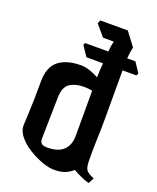

<svg xmlns="http://www.w3.org/2000/svg" viewBox="-135 -800 717 879"><g transform="rotate(20 223.5 -361.0)"><path d="M404 -2Q381 -9 363.5 -17Q346 -25 325 -37Q305 -20 284.5 -12.5Q264 -5 233 -5Q209 -5 175.5 -17Q142 -29 109.5 -49Q77 -69 55.5 -95Q34 -121 34 -148Q34 -159 37 -211.5Q40 -264 40 -364Q40 -435 79 -466Q118 -497 188 -497Q209 -497 232.5 -489Q256 -481 275 -470Q276 -514 279 -540H198L165 -589L170 -599H283Q284 -613 286 -625.5Q288 -638 291 -650H239L193 -704L200 -720H334L383 -655Q380 -642 378 -628Q376 -614 375 -599H415L447 -551L441 -540H374V-304Q374 -255 372 -203.5Q370 -152 371 -94Q372 -64 381 -53Q390 -42 419 -30ZM134 -121Q134 -104 142.5 -97Q151 -90 169 -90Q223 -90 249 -115Q275 -140 275 -185V-405Q256 -409 234 -409Q192 -409 165.5 -391Q139 -373 138 -323Z"/></g></svg>

Font: Jaini
Style: Regular
Weight: 400
Designer: Maithili Shingre, Girish Dalvi (Devanagari), Taresh Vohra (Latin)
Foundry: Ek Type
Version: Version 2.000; ttfautohint (v1.8.4.7-5d5b)